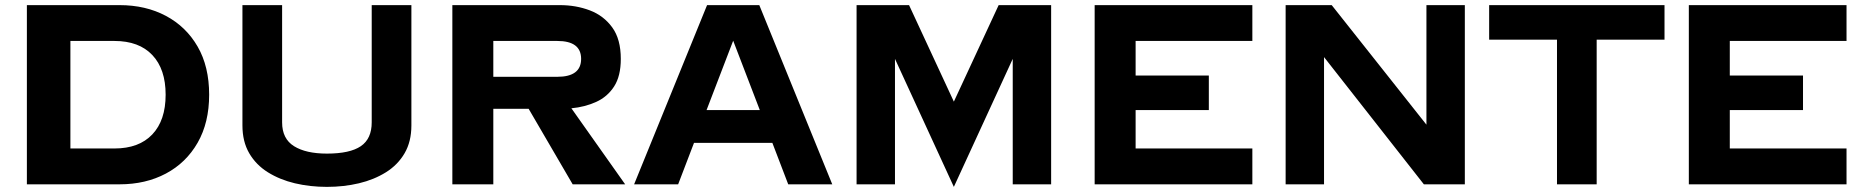

<svg xmlns="http://www.w3.org/2000/svg" viewBox="-20 -720 7278 750"><path d="M447 0H85V-700H447Q549 -700 628 -658Q707 -616 752 -538Q797 -460 797 -350Q797 -241 752 -162.5Q707 -84 628 -42Q549 0 447 0ZM427 -560H255V-140H427Q523 -140 575 -195Q627 -250 627 -350Q627 -450 575 -505Q523 -560 427 -560Z M927 -700H1082V-242Q1082 -178 1128.5 -149Q1175 -120 1257 -120Q1347 -120 1389.5 -149Q1432 -178 1432 -242V-700H1587V-230Q1587 -167 1560.5 -121.5Q1534 -76 1487.5 -47Q1441 -18 1382 -4Q1323 10 1257 10Q1191 10 1132 -4Q1073 -18 1026.5 -47Q980 -76 953.5 -121.5Q927 -167 927 -230Z M1747 -700H2167Q2230 -700 2284 -679.5Q2338 -659 2371.5 -613Q2405 -567 2405 -490Q2405 -423 2379 -382.5Q2353 -342 2309 -322Q2265 -302 2212 -297L2422 0H2217L2045 -295H1907V0H1747ZM2157 -560H1907V-420H2157Q2250 -420 2250 -490Q2250 -560 2157 -560Z M3059 0 2997 -162H2691L2629 0H2457L2742 -700H2946L3231 0ZM2844 -561 2740 -290H2948Z M3476 -490V0H3326V-700H3531L3706 -323L3881 -700H4086V0H3936V-490L3706 10Z M4256 -700H4872V-560H4416V-425H4702V-290H4416V-140H4872V0H4256Z M5002 -700H5182L5552 -233V-700H5702V0H5542L5152 -497V0H5002Z M5797 -565V-700H6482V-565H6217V0H6062V-565Z M6577 -700H7193V-560H6737V-425H7023V-290H6737V-140H7193V0H6577Z"/></svg>

Font: Copperplate Sans CC
Style: Bold
Weight: 700
Designer: indestructible type*
Foundry: Cowboy Collective
Version: Version 1.000